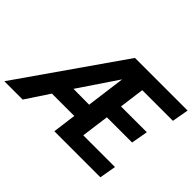

<svg xmlns="http://www.w3.org/2000/svg" viewBox="-190 -982 1254 1254"><g transform="rotate(45 437.0 -355.5)"><path d="M833 0H407.7L429.2 -162.6H222.7L115.2 0H-54.2L441.4 -710.9H927.7L907.2 -595.7H624L601.1 -422.4H839.4L818.8 -307.1H585.9L560.1 -114.7H853ZM300.3 -284.2 445.8 -283.2 481.4 -552.7Z"/></g></svg>

Font: RobotoInd
Style: Bold Italic
Weight: 700
Italic angle: -12°
Designer: Google
Version: Version 2.001150; 2014